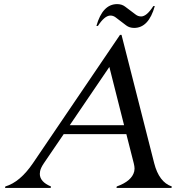

<svg xmlns="http://www.w3.org/2000/svg" viewBox="-20 -929 873 949"><path d="M4.9 0 6.3 -7.3Q79.1 -28.8 142.6 -122.1L573.2 -756.8H580.6L742.2 -122.1Q766.1 -28.8 829.1 -7.3L827.6 0H555.7L557.1 -7.3Q632.3 -34.2 643.6 -82.5Q645 -88.9 645 -95.7Q645 -106.4 641.1 -122.1L604.5 -266.1H294.9L196.8 -122.1Q181.6 -99.6 178.2 -83Q176.8 -76.2 176.8 -69.8Q176.8 -30.3 231.9 -7.3L230.5 0ZM593.3 -310.1 520.5 -598.1 324.7 -310.1ZM559.1 -908.7Q582 -908.7 598.1 -896.5L651.4 -856.4Q663.1 -847.7 677.7 -847.7Q705.1 -847.7 737.8 -898.9H745.1Q714.8 -791 643.1 -791Q620.1 -791 604 -803.2L551.3 -843.3Q539.6 -852.1 525.9 -852.1Q497.1 -852.1 463.9 -800.8H456.5Q486.8 -908.7 559.1 -908.7Z"/></svg>

Font: Modern Antiqua
Style: Book Oblique
Weight: 400
Italic angle: -12°
Designer: Wojciech Kalinowski "wmk69" (wmk69@o2.pl)
Foundry: Wojciech Kalinowski "wmk69" (wmk69@o2.pl)
Version: Version 3.1.0; 2021-05-28